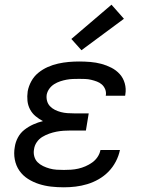

<svg xmlns="http://www.w3.org/2000/svg" viewBox="-20 -790 640 818"><path d="M252 8Q224 8 197.5 5Q171 2 146 -6Q121 -14 99 -28Q77 -42 62.5 -63Q48 -84 43 -110.5Q38 -137 43 -164Q46 -185 56.5 -204.5Q67 -224 84.5 -237.5Q102 -251 122 -260Q142 -269 163 -274Q163 -274 163 -274Q163 -274 163 -274Q163 -274 163 -274Q163 -274 163 -274Q146 -283 131.5 -295Q117 -307 108 -324Q99 -341 97 -360.5Q95 -380 98 -401Q102 -423 113.5 -444Q125 -465 143.5 -480Q162 -495 183.5 -504.5Q205 -514 227.5 -519Q250 -524 272.5 -526Q295 -528 317 -528Q341 -528 365 -526Q389 -524 411.5 -518Q434 -512 454.5 -501.5Q475 -491 490 -474.5Q505 -458 511.5 -435Q518 -412 514 -388Q514 -386 513.5 -384.5Q513 -383 513 -382H430Q430 -382 430.5 -383Q431 -384 431 -384Q433 -398 428 -410Q423 -422 414 -430Q405 -438 393 -442.5Q381 -447 368.5 -450Q356 -453 343 -453.5Q330 -454 317 -454Q303 -454 290 -453.5Q277 -453 263.5 -450.5Q250 -448 236.5 -443.5Q223 -439 211 -431.5Q199 -424 190.5 -412.5Q182 -401 179 -387Q177 -373 180.5 -360Q184 -347 193 -337.5Q202 -328 214 -322Q226 -316 239.5 -312.5Q253 -309 266.5 -308Q280 -307 295 -307H358L346 -234H282Q267 -234 251.5 -233Q236 -232 220.5 -229Q205 -226 189.5 -220.5Q174 -215 160 -206.5Q146 -198 136.5 -184Q127 -170 125 -154Q122 -139 126 -124Q130 -109 140 -99Q150 -89 163.5 -82.5Q177 -76 191.5 -72Q206 -68 221 -67Q236 -66 252 -66Q267 -66 282.5 -67Q298 -68 313.5 -71.5Q329 -75 344 -81.5Q359 -88 372.5 -97.5Q386 -107 395.5 -121Q405 -135 408 -151H491Q486 -126 473.5 -102Q461 -78 442.5 -59Q424 -40 400.5 -26.5Q377 -13 352 -5.5Q327 2 302 5Q277 8 252 8ZM327 -576 284 -624 455 -770 508 -710Z"/></svg>

Font: Iosevka SS04 Extended Oblique
Style: Regular
Weight: 400
Width: 7
Italic angle: -9°
Monospace: yes
Designer: Belleve Invis
Foundry: Belleve Invis
Version: Version 19.0.0; ttfautohint (v1.8.4)